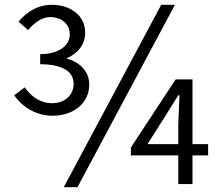

<svg xmlns="http://www.w3.org/2000/svg" viewBox="-20 -765 923 798"><path d="M199 -284C283 -284 351 -334 351 -414C351 -472 306 -509 256 -522C301 -542 334 -577 334 -629C334 -702 271 -745 196 -745C137 -745 93 -717 57 -675L97 -640C122 -671 155 -694 188 -694C237 -694 270 -664 270 -622C270 -576 225 -540 147 -540V-498C235 -498 286 -470 286 -417C286 -366 245 -336 196 -336C150 -336 110 -362 83 -402L39 -369C72 -321 129 -284 199 -284ZM245 13H302L707 -745H650ZM593 -166 664 -278 721 -369H726L721 -249V-166ZM721 0H780V-119H845V-166H780V-435H710L524 -152V-119H721Z"/></svg>

Font: Source Han Sans JP Normal
Style: Regular
Weight: 350
Designer: Ryoko NISHIZUKA 西塚涼子 (kana, bopomofo & ideographs); Paul D. Hunt (Latin, Greek & Cyrillic); Sandoll Communications 산돌커뮤니
Foundry: Adobe
Version: Version 2.002;hotconv 1.0.116;makeotfexe 2.5.65601